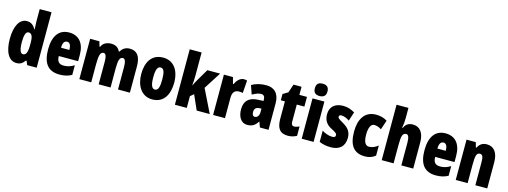

<svg xmlns="http://www.w3.org/2000/svg" viewBox="-12 -1654 6726 2543"><g transform="rotate(15 3351.0 -383.0)"><path d="M198 10C251 10 278 -8 313 -54H322L345 0H475V-760H313V-588C313 -567 315 -532 318 -482H313C283 -539 244 -563 193 -563C93 -563 32 -455 32 -278C32 -101 92 10 198 10ZM251 -125C217 -125 197 -175 197 -280C197 -376 216 -424 252 -424C295 -424 313 -385 313 -297V-265C313 -166 295 -125 251 -125Z M773 -562C632 -562 558 -459 558 -274C558 -90 628 10 788 10C852 10 906 -2 955 -30V-162C903 -131 863 -119 812 -119C748 -119 718 -151 718 -225H983V-310C983 -472 905 -562 773 -562ZM777 -437C810 -437 832 -409 832 -339H718C718 -411 743 -437 777 -437Z M1604 -563C1545 -563 1505 -536 1479 -490H1469C1451 -532 1414 -563 1349 -563C1285 -563 1236 -536 1215 -485H1206L1187 -553H1060V0H1223V-248C1223 -369 1237 -419 1282 -419C1312 -419 1325 -381 1325 -307V0H1488V-264C1488 -371 1501 -419 1546 -419C1576 -419 1590 -381 1590 -307V0H1753V-360C1753 -497 1703 -563 1604 -563Z M2286 -278C2286 -460 2196 -563 2062 -563C1900 -563 1834 -437 1834 -278C1834 -131 1903 10 2060 10C2230 10 2286 -135 2286 -278ZM1999 -276C1999 -380 2018 -428 2061 -428C2106 -428 2122 -379 2122 -278C2122 -176 2106 -125 2061 -125C2018 -125 1999 -177 1999 -276Z M2533 -458V-760H2370V0H2533V-161L2580 -201L2669 0H2848L2692 -318L2842 -553H2667L2571 -390C2559 -369 2543 -340 2529 -309H2526C2531 -357 2533 -407 2533 -458Z M3166 -563C3111 -563 3069 -510 3050 -465H3042L3018 -553H2894V0H3057V-278C3057 -350 3084 -389 3148 -389C3169 -389 3185 -387 3198 -383L3211 -557C3191 -562 3179 -563 3166 -563Z M3474 -563C3398 -563 3330 -545 3276 -513L3318 -393C3368 -421 3406 -434 3438 -434C3474 -434 3491 -411 3491 -366V-352L3419 -349C3297 -344 3232 -287 3232 -169C3232 -79 3269 10 3364 10C3433 10 3470 -17 3506 -73H3509L3536 0H3654V-363C3654 -498 3584 -563 3474 -563ZM3461 -245 3491 -247V-198C3491 -151 3466 -119 3434 -119C3408 -119 3395 -138 3395 -176C3395 -220 3417 -243 3461 -245Z M3969 -130C3942 -130 3929 -148 3929 -184V-420H4033V-553H3929V-664H3819L3780 -548L3710 -506V-420H3766V-182C3766 -52 3811 10 3920 10C3965 10 4004 -1 4040 -21V-149C4013 -137 3989 -130 3969 -130Z M4190 -776C4130 -776 4104 -748 4104 -691C4104 -635 4133 -607 4190 -607C4247 -607 4277 -635 4277 -691C4277 -747 4250 -776 4190 -776ZM4272 -553H4109V0H4272Z M4697 -170C4697 -255 4651 -304 4584 -342C4513 -384 4506 -390 4506 -408C4506 -426 4517 -434 4540 -434C4578 -434 4616 -415 4649 -393L4689 -516C4636 -547 4587 -563 4530 -563C4415 -563 4349 -503 4349 -400C4349 -322 4384 -265 4453 -231C4530 -193 4536 -179 4536 -161C4536 -138 4521 -129 4491 -129C4441 -129 4391 -150 4350 -174V-21C4401 2 4453 10 4508 10C4627 10 4697 -51 4697 -170Z M4977 10C5032 10 5079 -6 5119 -39V-177C5079 -145 5037 -128 4995 -128C4945 -128 4919 -177 4919 -274C4919 -371 4947 -425 4991 -425C5025 -425 5057 -414 5090 -392L5133 -521C5089 -549 5041 -563 4980 -563C4822 -563 4754 -436 4754 -274C4754 -78 4828 10 4977 10Z M5369 -621V-760H5206V0H5369V-253C5369 -367 5379 -419 5432 -419C5461 -419 5475 -382 5475 -308V0H5638V-360C5638 -489 5581 -563 5485 -563C5426 -563 5387 -537 5365 -485H5356C5365 -529 5369 -575 5369 -621Z M5934 -562C5793 -562 5719 -459 5719 -274C5719 -90 5789 10 5949 10C6013 10 6067 -2 6116 -30V-162C6064 -131 6024 -119 5973 -119C5909 -119 5879 -151 5879 -225H6144V-310C6144 -472 6066 -562 5934 -562ZM5938 -437C5971 -437 5993 -409 5993 -339H5879C5879 -411 5904 -437 5938 -437Z M6500 -563C6441 -563 6401 -537 6376 -485H6367L6348 -553H6221V0H6384V-253C6384 -378 6396 -419 6442 -419C6482 -419 6490 -381 6490 -308V0H6653V-360C6653 -489 6596 -563 6500 -563Z"/></g></svg>

Font: Noto Sans Bengali ExtraCondensed Black
Style: Regular
Weight: 900
Width: 2
Designer: Joana Ranito - Universal Thirst; Jelle Bosma - Monotype Design Team
Foundry: Universal Thirst ehf.
Version: Version 3.000